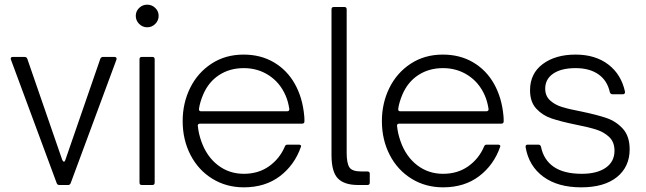

<svg xmlns="http://www.w3.org/2000/svg" viewBox="-20 -793 2769 823"><path d="M234 0Q226 0 223 -8L27 -537L26 -541Q26 -549 35 -549H85Q94 -549 97 -541L247 -107Q251 -100 254 -100Q256 -100 257.5 -102Q259 -104 260 -107L410 -541Q413 -549 422 -549H471Q476 -549 478.5 -545.5Q481 -542 479 -537L283 -8Q280 0 272 0Z M588 0Q578 0 578 -10V-539Q578 -549 588 -549H633Q643 -549 643 -539V-10Q643 0 633 0ZM562 -725Q562 -745 576.5 -759Q591 -773 611 -773Q631 -773 645.5 -759Q660 -745 660 -725Q660 -705 645.5 -690.5Q631 -676 611 -676Q591 -676 576.5 -690.5Q562 -705 562 -725Z M763 -274Q763 -351 795 -416Q827 -481 886.5 -520Q946 -559 1024 -559Q1098 -559 1154.5 -525.5Q1211 -492 1244 -433Q1277 -374 1284 -297Q1285 -289 1285 -273Q1285 -263 1275 -263H837Q832 -263 829.5 -260Q827 -257 828 -253Q831 -221 843 -187Q866 -122 914 -85Q962 -48 1025 -48Q1088 -48 1133.5 -80.5Q1179 -113 1201 -165Q1204 -173 1212 -173H1261Q1266 -173 1269 -170.5Q1272 -168 1270 -164Q1243 -86 1180 -38Q1117 10 1025 10Q950 10 890 -27Q830 -64 796.5 -129Q763 -194 763 -274ZM1211 -316Q1216 -316 1218.5 -319Q1221 -322 1220 -327Q1215 -359 1204 -384Q1180 -439 1132.5 -470Q1085 -501 1025 -501Q965 -501 919.5 -471.5Q874 -442 851 -388Q837 -355 833 -327V-324Q833 -316 842 -316Z M1515 0Q1456 0 1428.5 -28Q1401 -56 1401 -128V-753Q1401 -763 1411 -763H1456Q1466 -763 1466 -753V-138Q1466 -94 1477.5 -76Q1489 -58 1529 -58H1555Q1565 -58 1565 -48V-10Q1565 0 1555 0Z M1617 -274Q1617 -351 1649 -416Q1681 -481 1740.5 -520Q1800 -559 1878 -559Q1952 -559 2008.5 -525.5Q2065 -492 2098 -433Q2131 -374 2138 -297Q2139 -289 2139 -273Q2139 -263 2129 -263H1691Q1686 -263 1683.5 -260Q1681 -257 1682 -253Q1685 -221 1697 -187Q1720 -122 1768 -85Q1816 -48 1879 -48Q1942 -48 1987.5 -80.5Q2033 -113 2055 -165Q2058 -173 2066 -173H2115Q2120 -173 2123 -170.5Q2126 -168 2124 -164Q2097 -86 2034 -38Q1971 10 1879 10Q1804 10 1744 -27Q1684 -64 1650.5 -129Q1617 -194 1617 -274ZM2065 -316Q2070 -316 2072.5 -319Q2075 -322 2074 -327Q2069 -359 2058 -384Q2034 -439 1986.5 -470Q1939 -501 1879 -501Q1819 -501 1773.5 -471.5Q1728 -442 1705 -388Q1691 -355 1687 -327V-324Q1687 -316 1696 -316Z M2233 -162V-165Q2233 -173 2242 -173H2288Q2296 -173 2299 -164Q2310 -108 2353.5 -78Q2397 -48 2474 -48Q2539 -48 2576.5 -74Q2614 -100 2614 -147Q2614 -184 2591.5 -205.5Q2569 -227 2536 -237.5Q2503 -248 2447 -259Q2384 -272 2345 -285Q2306 -298 2279 -327Q2252 -356 2252 -406Q2252 -478 2306.5 -518.5Q2361 -559 2447 -559Q2532 -559 2587.5 -516.5Q2643 -474 2659 -400V-398Q2659 -389 2650 -389H2605Q2597 -389 2594 -398Q2583 -448 2545 -474.5Q2507 -501 2447 -501Q2386 -501 2351.5 -477.5Q2317 -454 2317 -413Q2317 -382 2337.5 -363Q2358 -344 2388.5 -334.5Q2419 -325 2472 -315Q2539 -301 2580 -287Q2621 -273 2650 -241Q2679 -209 2679 -153Q2679 -78 2624.5 -34Q2570 10 2471 10Q2371 10 2309 -35.5Q2247 -81 2233 -162Z"/></svg>

Font: Open Sauce Two Light
Style: Regular
Weight: 300
Designer: Alfredo Marco Pradil
Foundry: Creative Sauce Fz LLC
Version: Version 1.477